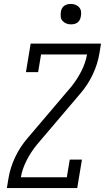

<svg xmlns="http://www.w3.org/2000/svg" viewBox="-20 -957 540 977"><path d="M15 0 23 -49Q32 -104 57 -157Q82 -210 121 -255L342 -515Q372 -552 393.5 -594Q415 -636 423 -680H189L174 -590H112L136 -735H494L486 -686Q477 -631 452 -578Q427 -525 388 -480L167 -220Q137 -183 115.5 -141Q94 -99 86 -55H320L335 -145H397L373 0ZM341 -833Q328 -833 317 -837.5Q306 -842 298 -851Q290 -860 289 -872.5Q288 -885 290 -898Q291 -906 295.5 -914.5Q300 -923 307.5 -928Q315 -933 323.5 -935Q332 -937 340 -937Q353 -937 364.5 -932.5Q376 -928 383.5 -919Q391 -910 392.5 -897.5Q394 -885 391 -872Q390 -864 385.5 -855.5Q381 -847 374 -842Q367 -837 358 -835Q349 -833 341 -833Z"/></svg>

Font: Iosevka Curly Slab Light
Style: Italic
Weight: 300
Italic angle: -9°
Monospace: yes
Designer: Belleve Invis
Foundry: Belleve Invis
Version: Version 22.1.2; ttfautohint (v1.8.4)